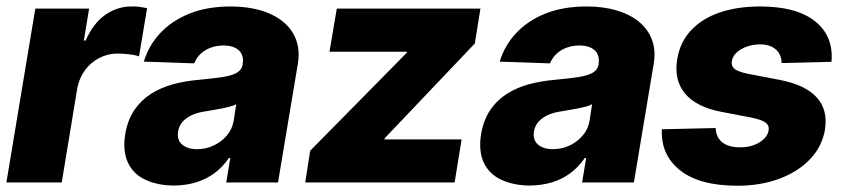

<svg xmlns="http://www.w3.org/2000/svg" viewBox="-25 -573 2644 603"><path d="M-4.9 0 85.9 -545.9H254.9L238.3 -445.8H244.1Q268.1 -500.5 306.4 -526.9Q344.7 -553.2 389.2 -552.7Q401.4 -553.2 413.6 -551.5Q425.8 -549.8 437 -547.4L411.6 -396Q399.4 -400.4 379.9 -402.6Q360.4 -404.8 344.2 -404.8Q314 -404.8 287.1 -391.1Q260.3 -377.4 242.2 -353Q224.1 -328.6 217.8 -296.4L168.9 0Z M521.5 9.8Q469.7 9.3 431.9 -8.3Q394 -25.9 377 -61.8Q359.9 -97.7 368.2 -151.4Q376 -196.8 397.2 -227.8Q418.5 -258.8 449.7 -278.6Q481 -298.3 519.3 -308.6Q557.6 -318.8 599.6 -322.3Q646.5 -326.7 675.5 -331.3Q704.6 -335.9 719.5 -345Q734.4 -354 737.3 -370.6V-373Q741.2 -399.9 725.3 -414.8Q709.5 -429.7 677.2 -430.2Q643.6 -429.7 619.4 -414.8Q595.2 -399.9 585 -374L426.8 -379.4Q441.4 -429.2 477.8 -468.5Q514.2 -507.8 570.1 -530.3Q626 -552.7 699.7 -552.7Q751.5 -552.7 793.2 -540.5Q835 -528.3 863.8 -504.9Q892.6 -481.4 905 -447.8Q917.5 -414.1 910.2 -371.1L848.1 0H685.5L698.2 -76.7H693.8Q674.3 -48.3 648.7 -29.3Q623 -10.3 591.3 -0.5Q559.6 9.3 521.5 9.8ZM594.2 -104.5Q621.6 -104.5 646 -116Q670.4 -127.4 687.5 -147.5Q704.6 -167.5 709 -194.3L716.8 -245.6Q709.5 -241.7 698.2 -238.5Q687 -235.4 673.8 -232.7Q660.6 -230 647.5 -228Q634.3 -226.1 622.1 -223.6Q596.7 -220.2 578.1 -211.7Q559.6 -203.1 548.3 -190.4Q537.1 -177.7 534.2 -159.7Q530.3 -133.3 547.1 -118.9Q564 -104.5 594.2 -104.5Z M933.6 0 949.2 -99.6 1252.4 -407.2 1253.9 -410.6H1009.8L1032.7 -545.9H1483.9L1466.3 -436.5L1183.1 -138.7L1182.1 -135.3H1424.8L1402.8 0Z M1639.2 9.8Q1587.4 9.3 1549.6 -8.3Q1511.7 -25.9 1494.6 -61.8Q1477.5 -97.7 1485.8 -151.4Q1493.7 -196.8 1514.9 -227.8Q1536.1 -258.8 1567.4 -278.6Q1598.6 -298.3 1637 -308.6Q1675.3 -318.8 1717.3 -322.3Q1764.2 -326.7 1793.2 -331.3Q1822.3 -335.9 1837.2 -345Q1852.1 -354 1855 -370.6V-373Q1858.9 -399.9 1843 -414.8Q1827.1 -429.7 1794.9 -430.2Q1761.2 -429.7 1737.1 -414.8Q1712.9 -399.9 1702.6 -374L1544.4 -379.4Q1559.1 -429.2 1595.5 -468.5Q1631.8 -507.8 1687.7 -530.3Q1743.7 -552.7 1817.4 -552.7Q1869.1 -552.7 1910.9 -540.5Q1952.6 -528.3 1981.4 -504.9Q2010.3 -481.4 2022.7 -447.8Q2035.2 -414.1 2027.8 -371.1L1965.8 0H1803.2L1815.9 -76.7H1811.5Q1792 -48.3 1766.4 -29.3Q1740.7 -10.3 1709 -0.5Q1677.2 9.3 1639.2 9.8ZM1711.9 -104.5Q1739.3 -104.5 1763.7 -116Q1788.1 -127.4 1805.2 -147.5Q1822.3 -167.5 1826.7 -194.3L1834.5 -245.6Q1827.1 -241.7 1815.9 -238.5Q1804.7 -235.4 1791.5 -232.7Q1778.3 -230 1765.1 -228Q1752 -226.1 1739.7 -223.6Q1714.4 -220.2 1695.8 -211.7Q1677.2 -203.1 1666 -190.4Q1654.8 -177.7 1651.9 -159.7Q1647.9 -133.3 1664.8 -118.9Q1681.6 -104.5 1711.9 -104.5Z M2586.4 -378.9 2429.7 -375Q2429.7 -392.6 2421.6 -405.8Q2413.6 -418.9 2398.7 -426.3Q2383.8 -433.6 2362.8 -433.6Q2329.6 -433.6 2303.2 -418.7Q2276.9 -403.8 2273.4 -379.9Q2271 -367.2 2280.8 -357.7Q2290.5 -348.1 2323.7 -341.3L2425.3 -321.8Q2504.4 -306.2 2540 -267.1Q2575.7 -228 2565.9 -165.5Q2556.6 -111.8 2518.3 -72.3Q2480 -32.7 2421.4 -11.2Q2362.8 10.3 2291.5 10.3Q2171.4 10.3 2110.6 -38.3Q2049.8 -86.9 2053.7 -167L2222.7 -170.9Q2224.1 -141.1 2243.4 -126Q2262.7 -110.8 2295.9 -110.4Q2332.5 -109.4 2359.1 -125.2Q2385.7 -141.1 2389.2 -164.6Q2391.1 -179.7 2378.7 -188.5Q2366.2 -197.3 2333 -204.1L2240.7 -221.7Q2161.6 -236.8 2126.2 -279.5Q2090.8 -322.3 2102.1 -388.2Q2110.8 -440.9 2145.3 -477.8Q2179.7 -514.6 2235.1 -533.7Q2290.5 -552.7 2362.3 -552.7Q2476.6 -552.7 2534.9 -506.1Q2593.3 -459.5 2586.4 -378.9Z"/></svg>

Font: Inter Tight ExtraBold
Style: Italic
Weight: 800
Italic angle: -9.39999°
Designer: Rasmus Andersson
Foundry: rsms
Version: Version 3.004